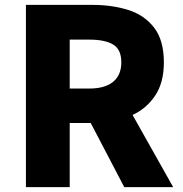

<svg xmlns="http://www.w3.org/2000/svg" viewBox="-20 -765 748 785"><path d="M265 -403H345Q409 -403 442.5 -430.5Q476 -458 476 -510Q476 -563 442.5 -583Q409 -603 345 -603H265ZM488 0 351 -262H265V0H86V-745H359Q439 -745 505 -724Q571 -703 610.5 -651.5Q650 -600 650 -510Q650 -428 615 -375Q580 -322 522 -295L688 0Z"/></svg>

Font: Source Han Sans TC Heavy
Style: Regular
Weight: 900
Designer: Ryoko NISHIZUKA Ë•øÂ°öÊ∂ºÂ≠ê (kana, bopomofo & ideographs); Paul D. Hunt (Latin, Greek & Cyrillic); Sandoll Communicatio
Foundry: Adobe
Version: Version 2.004;hotconv 1.0.118;makeotfexe 2.5.65603